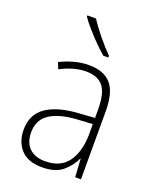

<svg xmlns="http://www.w3.org/2000/svg" viewBox="-144 -847 756 940"><g transform="rotate(20 234.0 -377.5)"><path d="M238 -539Q316 -539 353.5 -495.5Q391 -452 391 -355V0H361L355 -94H353Q334 -52 296.5 -21Q259 10 190 10Q117 10 80.5 -30Q44 -70 44 -133Q44 -212 102 -252.5Q160 -293 267 -300L353 -306V-349Q353 -434 324.5 -469.5Q296 -505 236 -505Q204 -505 171 -496Q138 -487 102 -468L89 -501Q123 -518 160.5 -528.5Q198 -539 238 -539ZM270 -269Q180 -263 131.5 -230.5Q83 -198 83 -133Q83 -80 112.5 -51.5Q142 -23 195 -23Q275 -23 313.5 -76.5Q352 -130 353 -219V-274ZM191 -765Q213 -730 248 -687.5Q283 -645 313 -615V-606H287Q263 -626 236.5 -653Q210 -680 186 -707.5Q162 -735 146 -758V-765Z"/></g></svg>

Font: Noto Sans Ethiopic SemiCondensed ExtraLight
Style: Regular
Weight: 200
Width: 4
Designer: Monotype Design Team
Foundry: Monotype Imaging Inc.
Version: Version 2.102; ttfautohint (v1.8.4.7-5d5b)